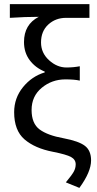

<svg xmlns="http://www.w3.org/2000/svg" viewBox="-20 -732 471 936"><path d="M367 184 301 157Q330 122 339.5 105Q349 88 349 69Q349 46 326.5 33.5Q304 21 238 8Q150 -9 99.5 -52.5Q49 -96 49 -185Q49 -254 92 -307Q135 -360 198 -379V-383Q152 -402 124.5 -439Q97 -476 97 -527Q97 -613 169 -650Q104 -650 28 -645V-712H416V-645H302Q251 -645 215.5 -612.5Q180 -580 180 -525Q180 -474 219 -438.5Q258 -403 304 -403Q338 -403 369 -409V-339Q343 -345 299 -345Q233 -345 183.5 -304Q134 -263 134 -196Q134 -130 173 -101Q212 -72 290 -58Q364 -44 394 -21Q424 2 424 50Q424 106 367 184Z"/></svg>

Font: Toshiba Sans
Style: Regular
Weight: 400
Designer: Paul D. Hunt
Foundry: Toshiba Corporation
Version: Version 2.020;PS 2.0;hotconv 1.0.86;makeotf.lib2.5.63406